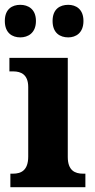

<svg xmlns="http://www.w3.org/2000/svg" viewBox="-30 -776 392 796"><path d="M253 -621C284 -621 316 -639 316 -689C316 -739 284 -756 253 -756C219 -756 188 -739 188 -689C188 -639 219 -621 253 -621ZM54 -621C86 -621 119 -639 119 -689C119 -739 86 -756 54 -756C21 -756 -10 -739 -10 -689C-10 -639 21 -621 54 -621ZM13 0H324V-56H314C281 -56 251 -69 251 -125V-536H9V-480H25C57 -480 87 -467 87 -415V-127C87 -70 58 -56 24 -56H13Z"/></svg>

Font: Noto Serif Tamil SemiCondensed ExtraBold
Style: Regular
Weight: 800
Width: 4
Designer: Indian Type Foundry, Tom Grace, and the Monotype Design Team
Foundry: Monotype Imaging Inc.
Version: Version 2.004